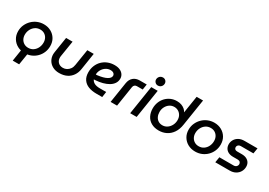

<svg xmlns="http://www.w3.org/2000/svg" viewBox="20 -1741 4145 2955"><g transform="rotate(30 2092.0 -263.5)"><path d="M195 203 228 -8H343L309 203ZM294 12Q222 12 165 -18.5Q108 -49 74 -104.5Q40 -160 40 -232Q40 -293 63.5 -345.5Q87 -398 127.5 -438Q168 -478 221 -500Q274 -522 334 -522Q404 -522 461 -491Q518 -460 551 -405Q584 -350 584 -277Q584 -217 562 -164.5Q540 -112 500 -72Q460 -32 407.5 -10Q355 12 294 12ZM300 -86Q352 -86 390 -113Q428 -140 448 -182.5Q468 -225 468 -273Q468 -317 450 -351Q432 -385 400 -404.5Q368 -424 325 -424Q275 -424 237 -398Q199 -372 177.5 -329.5Q156 -287 156 -237Q156 -195 174 -160.5Q192 -126 225 -106Q258 -86 300 -86Z M1223 -510 1177 -214Q1167 -146 1132 -95Q1097 -44 1040.5 -16Q984 12 906 12Q839 12 789 -15.5Q739 -43 712 -90Q685 -137 685 -194Q685 -203 686.5 -214.5Q688 -226 689 -236L732 -510H847L802 -228Q801 -221 800.5 -214.5Q800 -208 800 -202Q800 -151 832 -118.5Q864 -86 919 -86Q953 -86 983.5 -102.5Q1014 -119 1035.5 -149Q1057 -179 1063 -221L1109 -510Z M1562 0Q1483 0 1422 -23.5Q1361 -47 1326.5 -97.5Q1292 -148 1292 -226Q1292 -290 1314.5 -344.5Q1337 -399 1377 -438.5Q1417 -478 1471.5 -500Q1526 -522 1590 -522Q1649 -522 1688.5 -503Q1728 -484 1748 -452.5Q1768 -421 1768 -385Q1768 -335 1742.5 -297Q1717 -259 1673 -233Q1629 -207 1571 -191.5Q1513 -176 1448 -172Q1439 -171 1432.5 -171Q1426 -171 1420 -172Q1434 -137 1470.5 -117.5Q1507 -98 1570 -98H1682L1668 0ZM1409 -252Q1414 -252 1419 -252Q1424 -252 1430 -252Q1488 -259 1529.5 -270.5Q1571 -282 1598 -297.5Q1625 -313 1637.5 -330.5Q1650 -348 1650 -367Q1650 -391 1630 -407.5Q1610 -424 1573 -424Q1529 -424 1491.5 -399.5Q1454 -375 1432 -336Q1410 -297 1409 -255Q1409 -254 1409 -253.5Q1409 -253 1409 -252Z M1817 0 1874 -365Q1885 -434 1929 -472Q1973 -510 2042 -510H2165L2150 -412H2047Q2023 -412 2007.5 -398.5Q1992 -385 1988 -360L1932 0Z M2165 0 2245 -510H2360L2280 0ZM2321 -581Q2290 -581 2270 -602Q2250 -623 2250 -651Q2250 -672 2260.5 -690Q2271 -708 2289 -718.5Q2307 -729 2329 -729Q2359 -729 2379 -709Q2399 -689 2399 -659Q2399 -638 2388.5 -620Q2378 -602 2360.5 -591.5Q2343 -581 2321 -581Z M2676 12Q2598 12 2542 -20Q2486 -52 2457 -109Q2428 -166 2428 -239Q2428 -298 2448 -349.5Q2468 -401 2504.5 -439.5Q2541 -478 2590.5 -500Q2640 -522 2698 -522Q2744 -522 2779 -509Q2814 -496 2839 -474.5Q2864 -453 2876 -427H2877L2925 -730H3039L2965 -258Q2952 -170 2911 -109.5Q2870 -49 2809.5 -18.5Q2749 12 2676 12ZM2685 -86Q2732 -86 2769 -111.5Q2806 -137 2827.5 -178Q2849 -219 2850 -267Q2851 -316 2831 -351.5Q2811 -387 2778.5 -405.5Q2746 -424 2707 -424Q2661 -424 2625 -399.5Q2589 -375 2567.5 -334Q2546 -293 2546 -243Q2546 -198 2563 -162Q2580 -126 2611.5 -106Q2643 -86 2685 -86Z M3324 12Q3252 12 3195 -18.5Q3138 -49 3104 -104.5Q3070 -160 3070 -232Q3070 -293 3093.5 -345.5Q3117 -398 3157.5 -438Q3198 -478 3251 -500Q3304 -522 3364 -522Q3434 -522 3491 -491Q3548 -460 3581 -405Q3614 -350 3614 -277Q3614 -217 3592 -164.5Q3570 -112 3530 -72Q3490 -32 3437.5 -10Q3385 12 3324 12ZM3330 -86Q3382 -86 3420 -113Q3458 -140 3478 -182.5Q3498 -225 3498 -273Q3498 -317 3480 -351Q3462 -385 3430 -404.5Q3398 -424 3355 -424Q3305 -424 3267 -398Q3229 -372 3207.5 -329.5Q3186 -287 3186 -237Q3186 -195 3204 -160.5Q3222 -126 3255 -106Q3288 -86 3330 -86Z M3677 -1 3693 -99H3945Q3966 -99 3980.5 -107Q3995 -115 4003.5 -129Q4012 -143 4012 -159Q4012 -181 3997 -195.5Q3982 -210 3954 -210H3871Q3823 -210 3788.5 -227Q3754 -244 3735.5 -275Q3717 -306 3717 -347Q3717 -389 3738.5 -426.5Q3760 -464 3801.5 -487.5Q3843 -511 3904 -511H4133L4117 -413H3893Q3874 -413 3860.5 -405.5Q3847 -398 3840 -386.5Q3833 -375 3832 -361Q3832 -339 3845.5 -326Q3859 -313 3886 -313H3968Q4018 -313 4052.5 -296Q4087 -279 4105.5 -249Q4124 -219 4124 -178Q4124 -130 4100.5 -89.5Q4077 -49 4034 -25Q3991 -1 3933 -1Z"/></g></svg>

Font: MuseoModerno Thin Medium
Style: Italic
Weight: 500
Italic angle: -9°
Version: Version 1.003